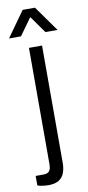

<svg xmlns="http://www.w3.org/2000/svg" viewBox="-127 -761 452 982"><g transform="rotate(-10 99.0 -270.0)"><path d="M42 183Q33 183 22 182Q11 181 1 179Q-9 177 -15 174V125H25Q47 125 56 114Q65 103 65 78V-526H133V83Q133 112 124.5 135Q116 158 96 170.5Q76 183 42 183ZM-27 -591 67 -723H131L225 -591H162L81 -705H117L35 -591Z"/></g></svg>

Font: Archivo SemiCondensed Light
Style: Regular
Weight: 300
Width: 4
Designer: Hector Gatti
Foundry: Omnibus-Type
Version: Version 2.001